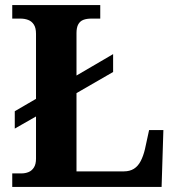

<svg xmlns="http://www.w3.org/2000/svg" viewBox="-20 -734 694 754"><path d="M28.1 0V-53H64.3Q79.2 -53 92.2 -58.3Q105.2 -63.6 113.3 -76.5Q121.4 -89.4 121.4 -111.1V-276.6L38 -229V-297.2L121.4 -345.8V-601.2Q121.4 -624.5 113 -637.4Q104.6 -650.4 90.8 -655.7Q76.9 -661 59.7 -661H28.1V-714H373.7V-661H339.8Q320.1 -661 307.1 -655.9Q294.1 -650.8 287.3 -638.3Q280.4 -625.9 280.4 -604V-437.4L424.2 -521.5V-451.3L280.4 -368.3V-61H466.4Q489.4 -61 505.6 -71Q521.8 -81.1 532.2 -100.9Q542.7 -120.7 549.2 -148.1L565.5 -223.1H621.6L614.6 0Z"/></svg>

Font: Noto Serif Gurmukhi
Style: Regular
Weight: 400
Designer: Vaibhav Singh and the Monotype Design Team
Foundry: Monotype Imaging Inc.
Version: Version 2.003